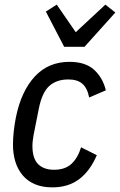

<svg xmlns="http://www.w3.org/2000/svg" viewBox="-20 -797 518 829"><path d="M206 12Q163 12 131 -1.5Q99 -15 78 -40Q57 -65 46.5 -98.5Q36 -132 36 -173Q36 -199 39.5 -231Q43 -263 49 -292Q72 -404 130.5 -467Q189 -530 280 -530Q349 -530 386.5 -495.5Q424 -461 437 -407L365 -376Q357 -417 335.5 -435.5Q314 -454 275 -454Q224 -454 192.5 -425.5Q161 -397 147 -325L125 -214Q123 -202 121.5 -190Q120 -178 120 -167Q120 -113 144.5 -88.5Q169 -64 213 -64Q261 -64 288.5 -89.5Q316 -115 330 -161L398 -127Q369 -59 322 -23.5Q275 12 206 12ZM257 -595 178 -747 225 -777 307 -658 435 -777 478 -743 345 -595Z"/></svg>

Font: IBM Plex Sans Cond Text
Style: Italic
Weight: 450
Width: 3
Italic angle: -11°
Designer: Mike Abbink, Paul van der Laan, Pieter van Rosmalen
Foundry: Bold Monday
Version: Version 1.3